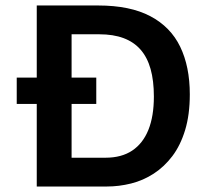

<svg xmlns="http://www.w3.org/2000/svg" viewBox="-20 -680 759 700"><path d="M41 -397H331V-301H41ZM176 0V-105H365Q423 -105 462 -131Q501 -157 521 -206.5Q541 -256 541 -328Q541 -386 529 -428.5Q517 -471 492.5 -499Q468 -527 430.5 -541Q393 -555 342 -555H176V-660H338Q454 -660 528 -621Q602 -582 637 -509.5Q672 -437 672 -336Q672 -262 655 -206Q638 -150 608.5 -111Q579 -72 540.5 -47Q502 -22 458 -11Q414 0 369 0ZM114 0V-660H241V0Z"/></svg>

Font: Bricolage Grotesque 36pt SemiBold
Style: Regular
Weight: 600
Designer: Mathieu Triay
Foundry: Atelier Triay
Version: Version 1.001;gftools[0.9.33.dev8+g029e19f]